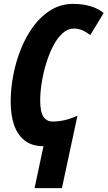

<svg xmlns="http://www.w3.org/2000/svg" viewBox="-20 -744 554 989"><path d="M204 9Q143 9 105.5 -21.5Q68 -52 51.5 -103.5Q35 -155 35 -220Q35 -287 48.5 -357.5Q62 -428 88.5 -493.5Q115 -559 154 -611Q193 -663 244 -693.5Q295 -724 357 -724Q404 -724 444.5 -712.5Q485 -701 514 -677L445 -563Q402 -597 362 -597Q329 -597 302 -572.5Q275 -548 254 -507.5Q233 -467 218 -418Q203 -369 195 -319Q187 -269 187 -227Q187 -168 203.5 -143Q220 -118 252 -118Q281 -118 312.5 -125Q344 -132 379 -148L299 225H158Z"/></svg>

Font: Noto Sans ExtraCondensed ExtraBold
Style: Italic
Weight: 800
Width: 2
Italic angle: -12°
Designer: Monotype Design Team
Foundry: Monotype Imaging Inc.
Version: Version 2.013; ttfautohint (v1.8.4.7-5d5b)